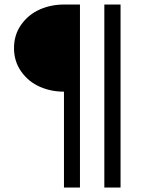

<svg xmlns="http://www.w3.org/2000/svg" viewBox="-20 -710 670 850"><path d="M263.2 120.1V-304.2Q205.1 -304.2 155.3 -326.4Q105.5 -348.6 73.7 -393.6Q42 -438.5 42 -497.1Q42 -555.7 73.7 -600.6Q105.5 -645.5 155.3 -667.7Q205.1 -689.9 263.2 -689.9H334V120.1ZM441.9 120.1V-689.9H513.7V120.1Z"/></svg>

Font: HK Grotesk SemiBold Legacy
Style: Regular
Weight: 600
Designer: Alfredo Marco Pradil
Foundry: Hanken Design Co.
Version: Version 2.022;PS 002.022;hotconv 1.0.88;makeotf.lib2.5.64775